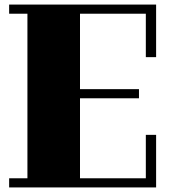

<svg xmlns="http://www.w3.org/2000/svg" viewBox="-20 -820 763 840"><path d="M663 0V-230H618V-40H330V-390H588V-430H330V-760H618V-570H663V-800H20V-760H100V-40H20V0Z"/></svg>

Font: Kumar One
Style: Regular
Weight: 400
Designer: Parimal Parmar
Foundry: Indian Type Foundry
Version: Version 1.001;PS 1.001;hotconv 1.0.88;makeotf.lib2.5.647800